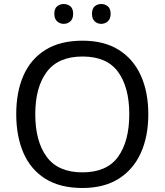

<svg xmlns="http://www.w3.org/2000/svg" viewBox="-20 -928 821 958"><path d="M720 -358Q720 -247 682.5 -164.5Q645 -82 572 -36Q499 10 391 10Q280 10 206.5 -36Q133 -82 97 -165Q61 -248 61 -359Q61 -469 97 -551Q133 -633 206.5 -679Q280 -725 392 -725Q499 -725 572 -679.5Q645 -634 682.5 -551.5Q720 -469 720 -358ZM156 -358Q156 -223 213 -145.5Q270 -68 391 -68Q513 -68 569 -145.5Q625 -223 625 -358Q625 -493 569 -569.5Q513 -646 392 -646Q271 -646 213.5 -569.5Q156 -493 156 -358ZM251 -859Q251 -885 265 -896.5Q279 -908 298 -908Q317 -908 331 -896.5Q345 -885 345 -859Q345 -834 331 -821.5Q317 -809 298 -809Q279 -809 265 -821.5Q251 -834 251 -859ZM439 -859Q439 -885 452.5 -896.5Q466 -908 485 -908Q504 -908 518 -896.5Q532 -885 532 -859Q532 -834 518 -821.5Q504 -809 485 -809Q466 -809 452.5 -821.5Q439 -834 439 -859Z"/></svg>

Font: Noto Sans Ethiopic
Style: Regular
Weight: 400
Designer: Monotype Design Team
Foundry: Monotype Imaging Inc.
Version: Version 2.102; ttfautohint (v1.8.4.7-5d5b)